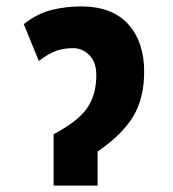

<svg xmlns="http://www.w3.org/2000/svg" viewBox="-20 -578 540 598"><path d="M147 -160Q223 -200 251.5 -241.5Q280 -283 280 -344Q280 -384 258.5 -406Q237 -428 208 -428Q180 -428 156 -420Q132 -412 101 -388L54 -503Q98 -537 142.5 -547.5Q187 -558 232 -558Q329 -558 379 -503Q429 -448 429 -355Q429 -272 395 -215.5Q361 -159 284 -106V0H147Z"/></svg>

Font: Noto Sans Mono ExtraCondensed Black
Style: Regular
Weight: 900
Width: 2
Designer: Monotype Design Team
Foundry: Monotype Imaging Inc.
Version: Version 2.014